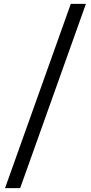

<svg xmlns="http://www.w3.org/2000/svg" viewBox="-20 -760 469 990"><path d="M6 210 345 -740H423L84 210Z"/></svg>

Font: Georama Extended
Style: Regular
Weight: 400
Width: 7
Designer: Jean-Baptiste Levee
Foundry: Production Type
Version: Version 1.000